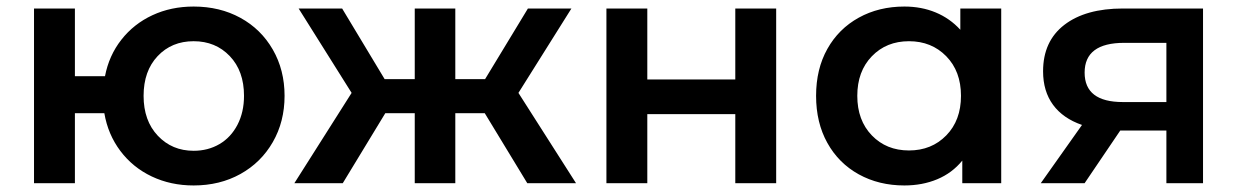

<svg xmlns="http://www.w3.org/2000/svg" viewBox="-20 -560 3782 587"><path d="M850 -267Q850 -188 814 -125.5Q778 -63 715 -28Q652 7 572 7Q502 7 444 -20.5Q386 -48 348 -98.5Q310 -149 299 -214H209V0H84V-534H209V-327H301Q313 -390 351 -438.5Q389 -487 446 -513.5Q503 -540 572 -540Q652 -540 715 -505.5Q778 -471 814 -408.5Q850 -346 850 -267ZM726 -267Q726 -343 682.5 -388.5Q639 -434 572 -434Q505 -434 462 -388.5Q419 -343 419 -267Q419 -191 462.5 -145Q506 -99 572 -99Q616 -99 651 -119.5Q686 -140 706 -178.5Q726 -217 726 -267Z M1462 -214H1372V0H1248V-214H1158L1028 0H880L1055 -276L893 -534H1026L1156 -318H1248V-534H1372V-318H1463L1594 -534H1727L1565 -276L1741 0H1592Z M1834 -534H1959V-317H2228V-534H2353V0H2228V-211H1959V0H1834Z M3041 -534V0H2922V-69Q2891 -31 2845.5 -12Q2800 7 2745 7Q2667 7 2605.5 -27Q2544 -61 2509.5 -123Q2475 -185 2475 -267Q2475 -349 2509.5 -410.5Q2544 -472 2605.5 -506Q2667 -540 2745 -540Q2797 -540 2840.5 -522Q2884 -504 2916 -469V-534ZM2918 -267Q2918 -342 2873 -388Q2828 -434 2759 -434Q2690 -434 2645.5 -388Q2601 -342 2601 -267Q2601 -192 2645.5 -146Q2690 -100 2759 -100Q2828 -100 2873 -146Q2918 -192 2918 -267Z M3658 -534V0H3546V-161H3405L3296 0H3162L3288 -178Q3230 -198 3199.5 -239.5Q3169 -281 3169 -342Q3169 -434 3234 -484Q3299 -534 3413 -534ZM3296 -338Q3296 -248 3413 -248H3546V-429H3417Q3296 -429 3296 -338Z"/></svg>

Font: Montserrat Alternates SemiBold
Style: Regular
Weight: 600
Designer: Julieta Ulanovsky
Foundry: Julieta Ulanovsky
Version: Version 7.200